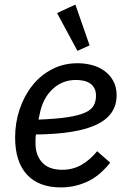

<svg xmlns="http://www.w3.org/2000/svg" viewBox="-20 -806 553 838"><path d="M246 12Q149 12 97.5 -44Q46 -100 46 -206Q46 -270 65.5 -328.5Q85 -387 120.5 -432Q156 -477 206.5 -503.5Q257 -530 319 -530Q351 -530 381.5 -522Q412 -514 436 -496.5Q460 -479 474.5 -452.5Q489 -426 489 -390Q489 -305 403.5 -263Q318 -221 137 -219Q135 -208 135 -198Q135 -188 135 -180Q135 -129 164 -97Q193 -65 252 -65Q298 -65 335.5 -86.5Q373 -108 404 -146L461 -96Q413 -36 358.5 -12Q304 12 246 12ZM311 -457Q253 -457 210.5 -418Q168 -379 154 -312L148 -284Q226 -287 275 -294.5Q324 -302 351.5 -314.5Q379 -327 389 -345.5Q399 -364 399 -388Q399 -408 391.5 -421.5Q384 -435 371.5 -443Q359 -451 343 -454Q327 -457 311 -457ZM229 -749 309 -786 371 -608 318 -584Z"/></svg>

Font: IBM Plex Sans Text
Style: Italic
Weight: 450
Italic angle: -11°
Designer: Mike Abbink, Paul van der Laan, Pieter van Rosmalen
Foundry: Bold Monday
Version: Version 3.005